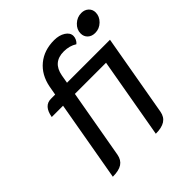

<svg xmlns="http://www.w3.org/2000/svg" viewBox="-192 -849 998 998"><g transform="rotate(-45 306.5 -350.0)"><path d="M150 -435H67Q79 -505 131 -505H162L171 -555Q185 -627 234.5 -668Q284 -709 358 -709Q395 -709 420 -693Q445 -677 445 -653Q445 -642 439.5 -630.5Q434 -619 425 -612Q394 -632 352 -632Q272 -632 257 -551L249 -505H565L486 -55Q480 -22 456 -6.5Q432 9 388 9L466 -435H237L170 -55Q164 -22 140.5 -6.5Q117 9 72 9ZM480 -636Q480 -665 503.5 -687Q527 -709 558 -709Q582 -709 597.5 -694.5Q613 -680 613 -658Q613 -629 590 -606.5Q567 -584 536 -584Q511 -584 495.5 -598.5Q480 -613 480 -636Z"/></g></svg>

Font: K2D
Style: Italic
Weight: 400
Italic angle: -10°
Designer: Katatrad Aksorn Co.,Ltd.
Foundry: Cadson Demak Co.,Ltd.
Version: Version 1.000; ttfautohint (v1.6)